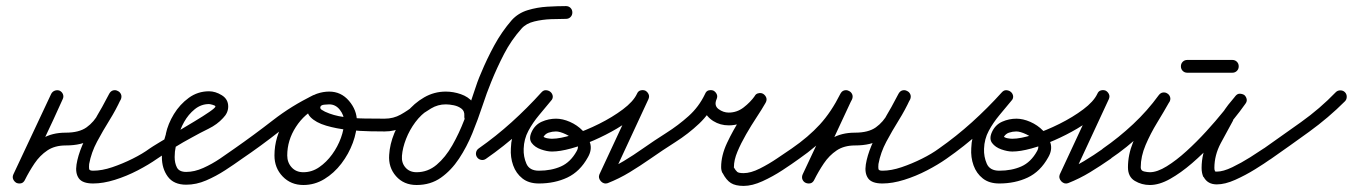

<svg xmlns="http://www.w3.org/2000/svg" viewBox="-20 -582 4446 631"><path d="M148 -273Q152 -281 160 -284Q168 -287 176 -284Q184 -280 187 -272Q190 -264 186 -256Q156 -189 124.5 -123Q93 -57 62 9Q58 18 49.5 20Q41 22 34 19Q27 15 23.5 7.5Q20 0 24 -9Q42 -46 65 -77Q88 -108 119.5 -127Q151 -146 196 -146Q240 -146 264.5 -163.5Q289 -181 305 -210.5Q321 -240 339 -274Q344 -283 352 -285Q360 -287 367 -283Q374 -280 377.5 -272.5Q381 -265 377 -256Q361 -221 339.5 -186.5Q318 -152 299 -116.5Q280 -81 273 -43Q272 -32 273 -26.5Q274 -21 286 -21Q315 -21 349 -32.5Q383 -44 416 -60.5Q449 -77 472 -94Q472 -94 472 -94Q472 -94 472 -94Q479 -99 487.5 -97.5Q496 -96 501 -89Q506 -82 504.5 -73.5Q503 -65 496 -60Q469 -41 432.5 -22Q396 -3 357.5 9Q319 21 286 21Q251 21 239 4Q227 -13 231.5 -41.5Q236 -70 250 -103.5Q264 -137 282 -170.5Q300 -204 316 -231Q332 -258 339 -273Q343 -282 351 -284Q359 -286 367 -282Q374 -279 377.5 -271.5Q381 -264 377 -255Q354 -212 333 -178Q312 -144 280.5 -124Q249 -104 196 -104Q160 -104 135.5 -87.5Q111 -71 93.5 -45Q76 -19 62 9Q57 19 49 20.5Q41 22 34 19Q27 15 23.5 7.5Q20 0 24 -9Q55 -75 86 -141Q117 -207 148 -273Q148 -273 148 -273Q148 -273 148 -273Z M496 -60Q489 -55 480.5 -56.5Q472 -58 467 -65Q462 -72 463.5 -80.5Q465 -89 472 -94Q479 -99 503 -113.5Q527 -128 558 -146.5Q589 -165 619 -183Q649 -201 668.5 -214.5Q688 -228 688 -232Q688 -235 679 -237.5Q670 -240 667 -240Q641 -240 620 -223Q599 -206 585 -181Q571 -156 567 -134Q567 -134 566 -133Q566 -132 566 -132Q561 -115 557.5 -99.5Q554 -84 554 -66Q554 -46 561.5 -31.5Q569 -17 592 -17Q619 -17 648 -30Q677 -43 703.5 -61Q730 -79 751 -94Q758 -99 766.5 -97.5Q775 -96 780 -89Q785 -82 783.5 -73.5Q782 -65 775 -60Q750 -42 720 -22.5Q690 -3 657.5 11Q625 25 592 25Q551 25 531.5 -1.5Q512 -28 512 -66Q512 -87 516 -106Q520 -125 526 -144Q526 -144 526 -143Q525 -142 525 -142Q532 -175 551.5 -207Q571 -239 600.5 -260.5Q630 -282 667 -282Q688 -282 709 -269Q730 -256 730 -232Q730 -211 713 -194Q694 -173 665.5 -159Q637 -145 612 -131Q582 -115 553 -97Q524 -79 496 -60Q496 -60 496 -60Q496 -60 496 -60Z M746 -65Q741 -72 742.5 -80.5Q744 -89 751 -94Q814 -138 876.5 -186.5Q939 -235 1008 -268Q1017 -273 1025 -269Q1033 -265 1036 -258Q1039 -251 1037.5 -243Q1036 -235 1026 -230Q981 -209 952.5 -165Q924 -121 924 -71Q924 -48 938.5 -32Q953 -16 977 -16Q1005 -16 1029 -32.5Q1053 -49 1071.5 -74.5Q1090 -100 1100.5 -129Q1111 -158 1111 -183Q1111 -203 1097 -221Q1083 -239 1062 -239Q1057 -239 1046 -238Q1035 -237 1033 -231Q1033 -231 1033 -231Q1033 -231 1033 -231Q1031 -225 1037.5 -221Q1044 -217 1048 -215Q1076 -202 1110 -197.5Q1144 -193 1179 -192.5Q1214 -192 1244 -192Q1253 -192 1259 -186Q1265 -180 1265 -171Q1265 -162 1259 -156Q1253 -150 1244 -150Q1230 -150 1197 -150.5Q1164 -151 1125 -155Q1086 -159 1052 -169Q1018 -179 1000.5 -197Q983 -215 993 -245Q993 -245 993 -245Q993 -245 993 -245Q1001 -267 1021.5 -274Q1042 -281 1062 -281Q1101 -281 1127 -250.5Q1153 -220 1153 -183Q1153 -149 1139.5 -112.5Q1126 -76 1102 -44.5Q1078 -13 1046 6.5Q1014 26 977 26Q936 26 909 -2Q882 -30 882 -71Q882 -133 917 -187.5Q952 -242 1009 -269Q1018 -273 1025.5 -269.5Q1033 -266 1036 -258Q1040 -251 1038 -243Q1036 -235 1027 -231Q959 -198 898 -150Q837 -102 775 -60Q768 -55 759.5 -56.5Q751 -58 746 -65Z M1223 -171Q1223 -180 1229 -186Q1235 -192 1244 -192Q1273 -192 1297 -205.5Q1321 -219 1343.5 -237Q1366 -255 1390.5 -268Q1415 -281 1446 -281Q1446 -281 1446 -281Q1445 -281 1445 -281Q1470 -281 1494.5 -272.5Q1519 -264 1534 -246Q1549 -228 1547 -199Q1547 -188 1540 -183.5Q1533 -179 1525 -179Q1517 -180 1511 -185.5Q1505 -191 1506 -202Q1507 -217 1496.5 -225Q1486 -233 1471.5 -236Q1457 -239 1445 -239Q1415 -239 1389.5 -222.5Q1364 -206 1345 -180.5Q1326 -155 1314.5 -125.5Q1303 -96 1301 -70Q1299 -47 1312.5 -31.5Q1326 -16 1349 -16Q1386 -16 1415 -40.5Q1444 -65 1466.5 -104.5Q1489 -144 1506 -188.5Q1523 -233 1536 -274Q1549 -315 1561 -342Q1580 -388 1604.5 -433Q1629 -478 1662 -516Q1683 -539 1714 -548.5Q1745 -558 1778.5 -560Q1812 -562 1840 -562Q1849 -562 1855 -556Q1861 -550 1861 -541Q1861 -532 1855 -526Q1849 -520 1840 -520Q1820 -520 1791.5 -519Q1763 -518 1736 -511.5Q1709 -505 1694 -488Q1660 -450 1636.5 -404.5Q1613 -359 1594 -312Q1580 -278 1565.5 -234Q1551 -190 1532.5 -144.5Q1514 -99 1488.5 -60.5Q1463 -22 1429 2Q1395 26 1349 26Q1307 26 1281.5 -3Q1256 -32 1259 -73Q1261 -108 1276 -144.5Q1291 -181 1316 -212Q1341 -243 1374 -262Q1407 -281 1445 -281Q1470 -281 1494.5 -272.5Q1519 -264 1534 -246Q1549 -228 1547 -199Q1547 -188 1540 -183.5Q1533 -179 1525 -179Q1517 -180 1511 -185.5Q1505 -191 1506 -202Q1507 -217 1496.5 -225Q1486 -233 1471.5 -236Q1457 -239 1445 -239Q1445 -239 1445 -239Q1445 -239 1445 -239Q1419 -239 1396.5 -225.5Q1374 -212 1351 -194.5Q1328 -177 1302.5 -163.5Q1277 -150 1244 -150Q1235 -150 1229 -156Q1223 -162 1223 -171Z M1577 -60Q1570 -55 1561.5 -56.5Q1553 -58 1548 -65Q1543 -72 1544.5 -80.5Q1546 -89 1553 -94Q1610 -134 1661.5 -180.5Q1713 -227 1759 -278Q1766 -286 1774.5 -285.5Q1783 -285 1789 -280Q1795 -275 1796.5 -267Q1798 -259 1791 -251Q1772 -228 1751.5 -203.5Q1731 -179 1716.5 -152Q1702 -125 1701 -93Q1701 -93 1701 -93Q1701 -93 1701 -93Q1701 -93 1701 -93Q1700 -67 1710 -44Q1720 -21 1751 -21Q1792 -21 1823.5 -35Q1855 -49 1875 -85Q1885 -102 1872.5 -116.5Q1860 -131 1840 -140.5Q1820 -150 1807 -150Q1807 -150 1807 -150Q1807 -150 1807 -150Q1795 -150 1783 -146Q1771 -142 1765 -130Q1765 -129 1764 -132Q1763 -135 1764 -134Q1770 -129 1779 -127.5Q1788 -126 1794 -126Q1821 -126 1863 -139.5Q1905 -153 1949 -175Q1993 -197 2027 -222.5Q2061 -248 2073 -273Q2077 -283 2085.5 -285Q2094 -287 2101 -284Q2108 -280 2111.5 -272.5Q2115 -265 2111 -256Q2080 -190 2049.5 -123.5Q2019 -57 1988 9Q1985 15 1978.5 12Q1972 9 1966 3Q1960 -3 1957.5 -10Q1955 -17 1961 -20Q1997 -33 2029.5 -52.5Q2062 -72 2093 -94Q2093 -94 2093 -94Q2093 -94 2093 -94Q2100 -99 2108.5 -97.5Q2117 -96 2122 -89Q2127 -82 2125.5 -73.5Q2124 -65 2117 -60Q2084 -37 2049.5 -16Q2015 5 1977 20Q1965 24 1955 14Q1945 3 1950 -9Q1981 -75 2011.5 -141Q2042 -207 2073 -273Q2077 -283 2085.5 -285Q2094 -287 2101 -283Q2108 -280 2111.5 -272.5Q2115 -265 2111 -256Q2099 -231 2071.5 -206Q2044 -181 2007.5 -159.5Q1971 -138 1932 -121Q1893 -104 1856.5 -94Q1820 -84 1794 -84Q1778 -84 1758 -91Q1738 -98 1727.5 -112Q1717 -126 1727 -148Q1738 -172 1760.5 -182Q1783 -192 1808 -192Q1808 -192 1807 -192Q1807 -192 1807 -192Q1829 -192 1853 -181.5Q1877 -171 1895 -152.5Q1913 -134 1919.5 -111.5Q1926 -89 1912 -65Q1886 -18 1844.5 1.5Q1803 21 1751 21Q1718 21 1697 4.5Q1676 -12 1666.5 -38.5Q1657 -65 1659 -95Q1659 -95 1659 -95Q1659 -95 1659 -95Q1660 -132 1675.5 -163.5Q1691 -195 1713.5 -223Q1736 -251 1759 -278Q1766 -286 1774 -285.5Q1782 -285 1788 -280Q1794 -275 1796 -266.5Q1798 -258 1791 -251Q1743 -197 1689.5 -149Q1636 -101 1577 -60Q1577 -60 1577 -60Q1577 -60 1577 -60Z M2088 -65Q2083 -72 2084.5 -80.5Q2086 -89 2093 -94Q2130 -120 2169.5 -145Q2209 -170 2243 -200.5Q2277 -231 2297 -273Q2301 -283 2309.5 -285Q2318 -287 2325 -284Q2332 -280 2335.5 -272.5Q2339 -265 2335 -256Q2326 -235 2341.5 -223.5Q2357 -212 2375 -212Q2402 -212 2424 -229Q2446 -246 2461 -267Q2467 -275 2475 -276Q2483 -277 2489 -273Q2496 -268 2498.5 -260.5Q2501 -253 2496 -244Q2484 -223 2466.5 -196.5Q2449 -170 2432 -140.5Q2415 -111 2403.5 -83.5Q2392 -56 2392 -33Q2392 -32 2392 -32Q2392 -31 2392 -31Q2392 -32 2392 -32Q2392 -32 2392 -32Q2391 -33 2391 -33Q2398 -21 2403 -17Q2408 -13 2424 -13Q2447 -13 2477 -28Q2507 -43 2535.5 -62.5Q2564 -82 2582 -94Q2589 -99 2597.5 -97.5Q2606 -96 2611 -89Q2616 -82 2614.5 -73.5Q2613 -65 2606 -60Q2584 -44 2552 -23Q2520 -2 2486 13.5Q2452 29 2424 29Q2397 29 2382 19.5Q2367 10 2355 -13Q2355 -13 2354 -14Q2354 -14 2354 -14Q2350 -22 2350 -33Q2350 -71 2369.5 -112.5Q2389 -154 2414.5 -193.5Q2440 -233 2460 -266Q2465 -275 2473.5 -275.5Q2482 -276 2489 -271Q2495 -267 2498 -259Q2501 -251 2495 -243Q2475 -214 2443.5 -192Q2412 -170 2375 -170Q2347 -170 2324.5 -184Q2302 -198 2293 -221.5Q2284 -245 2297 -273Q2301 -283 2309 -285Q2317 -287 2325 -283Q2332 -280 2335.5 -272.5Q2339 -265 2335 -256Q2313 -209 2277.5 -175.5Q2242 -142 2199.5 -115Q2157 -88 2117 -60Q2110 -55 2101.5 -56.5Q2093 -58 2088 -65Z M2577 -65Q2572 -72 2573.5 -80.5Q2575 -89 2582 -94Q2637 -132 2674.5 -173Q2712 -214 2742 -274Q2747 -283 2755 -285Q2763 -287 2770 -283Q2777 -280 2780.5 -272.5Q2784 -265 2780 -256Q2749 -189 2718 -123Q2687 -57 2656 9Q2652 18 2643.5 20Q2635 22 2628 19Q2621 15 2617.5 7.5Q2614 0 2618 -9Q2636 -46 2659 -77Q2682 -108 2713.5 -127Q2745 -146 2790 -146Q2834 -146 2858.5 -163.5Q2883 -181 2899 -210.5Q2915 -240 2933 -274Q2938 -283 2946 -285Q2954 -287 2961 -283Q2968 -280 2971.5 -272.5Q2975 -265 2971 -256Q2955 -221 2933.5 -186.5Q2912 -152 2893 -116.5Q2874 -81 2867 -43Q2866 -32 2867 -26.5Q2868 -21 2880 -21Q2909 -21 2943 -32.5Q2977 -44 3010 -60.5Q3043 -77 3066 -94Q3066 -94 3066 -94Q3066 -94 3066 -94Q3073 -99 3081.5 -97.5Q3090 -96 3095 -89Q3100 -82 3098.5 -73.5Q3097 -65 3090 -60Q3063 -41 3026.5 -22Q2990 -3 2951.5 9Q2913 21 2880 21Q2845 21 2833 4Q2821 -13 2825.5 -41.5Q2830 -70 2844 -103.5Q2858 -137 2876 -170.5Q2894 -204 2910 -231Q2926 -258 2933 -273Q2937 -282 2945 -284Q2953 -286 2961 -282Q2968 -279 2971.5 -271.5Q2975 -264 2971 -255Q2948 -212 2927 -178Q2906 -144 2874.5 -124Q2843 -104 2790 -104Q2754 -104 2729.5 -87.5Q2705 -71 2687.5 -45Q2670 -19 2656 9Q2651 19 2643 20.5Q2635 22 2628 19Q2621 16 2617.5 8.5Q2614 1 2618 -9Q2649 -75 2680 -141Q2711 -207 2742 -273Q2746 -283 2754.5 -284.5Q2763 -286 2770 -283Q2777 -279 2780.5 -271.5Q2784 -264 2780 -255Q2747 -190 2706 -145.5Q2665 -101 2606 -60Q2599 -55 2590.5 -56.5Q2582 -58 2577 -65Z M3090 -60Q3083 -55 3074.5 -56.5Q3066 -58 3061 -65Q3056 -72 3057.5 -80.5Q3059 -89 3066 -94Q3123 -134 3174.5 -180.5Q3226 -227 3272 -278Q3279 -286 3287.5 -285.5Q3296 -285 3302 -280Q3308 -275 3309.5 -267Q3311 -259 3304 -251Q3285 -228 3264.5 -203.5Q3244 -179 3229.5 -152Q3215 -125 3214 -93Q3214 -93 3214 -93Q3214 -93 3214 -93Q3214 -93 3214 -93Q3213 -67 3223 -44Q3233 -21 3264 -21Q3305 -21 3336.5 -35Q3368 -49 3388 -85Q3398 -102 3385.5 -116.5Q3373 -131 3353 -140.5Q3333 -150 3320 -150Q3320 -150 3320 -150Q3320 -150 3320 -150Q3308 -150 3296 -146Q3284 -142 3278 -130Q3278 -129 3277 -132Q3276 -135 3277 -134Q3283 -129 3292 -127.5Q3301 -126 3307 -126Q3334 -126 3376 -139.5Q3418 -153 3462 -175Q3506 -197 3540 -222.5Q3574 -248 3586 -273Q3590 -283 3598.5 -285Q3607 -287 3614 -284Q3621 -280 3624.5 -272.5Q3628 -265 3624 -256Q3593 -190 3562.5 -123.5Q3532 -57 3501 9Q3498 15 3491.5 12Q3485 9 3479 3Q3473 -3 3470.5 -10Q3468 -17 3474 -20Q3510 -33 3542.5 -52.5Q3575 -72 3606 -94Q3606 -94 3606 -94Q3606 -94 3606 -94Q3613 -99 3621.5 -97.5Q3630 -96 3635 -89Q3640 -82 3638.5 -73.5Q3637 -65 3630 -60Q3597 -37 3562.5 -16Q3528 5 3490 20Q3478 24 3468 14Q3458 3 3463 -9Q3494 -75 3524.5 -141Q3555 -207 3586 -273Q3590 -283 3598.5 -285Q3607 -287 3614 -283Q3621 -280 3624.5 -272.5Q3628 -265 3624 -256Q3612 -231 3584.5 -206Q3557 -181 3520.5 -159.5Q3484 -138 3445 -121Q3406 -104 3369.5 -94Q3333 -84 3307 -84Q3291 -84 3271 -91Q3251 -98 3240.5 -112Q3230 -126 3240 -148Q3251 -172 3273.5 -182Q3296 -192 3321 -192Q3321 -192 3320 -192Q3320 -192 3320 -192Q3342 -192 3366 -181.5Q3390 -171 3408 -152.5Q3426 -134 3432.5 -111.5Q3439 -89 3425 -65Q3399 -18 3357.5 1.5Q3316 21 3264 21Q3231 21 3210 4.5Q3189 -12 3179.5 -38.5Q3170 -65 3172 -95Q3172 -95 3172 -95Q3172 -95 3172 -95Q3173 -132 3188.5 -163.5Q3204 -195 3226.5 -223Q3249 -251 3272 -278Q3279 -286 3287 -285.5Q3295 -285 3301 -280Q3307 -275 3309 -266.5Q3311 -258 3304 -251Q3256 -197 3202.5 -149Q3149 -101 3090 -60Q3090 -60 3090 -60Q3090 -60 3090 -60Z M3600 -65Q3595 -72 3596.5 -80.5Q3598 -89 3605 -94Q3657 -130 3704 -174Q3751 -218 3788 -269Q3794 -277 3802 -278Q3810 -279 3816 -275Q3823 -271 3825.5 -263Q3828 -255 3823 -247Q3805 -215 3783 -179Q3761 -143 3745 -105.5Q3729 -68 3729 -32Q3729 -21 3740 -18.5Q3751 -16 3759 -16Q3783 -16 3814.5 -35.5Q3846 -55 3879.5 -85.5Q3913 -116 3944.5 -150.5Q3976 -185 4000.5 -215.5Q4025 -246 4039 -265Q4045 -273 4053.5 -273.5Q4062 -274 4068 -269Q4074 -264 4076.5 -256Q4079 -248 4072 -240Q4062 -227 4051 -214Q4040 -201 4032 -187Q4032 -187 4032 -187Q4033 -187 4033 -187Q4013 -151 3992 -111.5Q3971 -72 3971 -30Q3971 -23 3973 -20Q3973 -20 3973 -20Q3972 -20 3972 -20Q3973 -20 3974 -18Q3975 -16 3974 -17Q3972 -19 3972 -19Q3975 -18 3979 -18Q4000 -18 4030 -32.5Q4060 -47 4088.5 -65Q4117 -83 4133 -94Q4133 -94 4133 -94Q4133 -94 4133 -94Q4140 -99 4148.5 -97.5Q4157 -96 4162 -89Q4167 -82 4165.5 -73.5Q4164 -65 4157 -60Q4136 -45 4104.5 -25.5Q4073 -6 4039.5 9Q4006 24 3979 24Q3949 24 3936 0Q3936 0 3935 0Q3935 0 3935 0Q3929 -13 3929 -30Q3929 -78 3951.5 -122Q3974 -166 3995 -207Q3995 -207 3996 -207Q3996 -207 3996 -207Q4005 -223 4016.5 -237.5Q4028 -252 4040 -266Q4046 -274 4054 -274Q4062 -274 4069 -270Q4075 -265 4077 -257Q4079 -249 4073 -241Q4057 -218 4029.5 -184Q4002 -150 3968 -113.5Q3934 -77 3897.5 -45.5Q3861 -14 3825.5 6Q3790 26 3759 26Q3732 26 3709.5 12.5Q3687 -1 3687 -32Q3687 -73 3703.5 -114Q3720 -155 3743.5 -194Q3767 -233 3787 -267Q3792 -276 3800 -276.5Q3808 -277 3815 -273Q3822 -269 3825 -261Q3828 -253 3822 -245Q3783 -191 3733.5 -144Q3684 -97 3629 -60Q3622 -55 3613.5 -56.5Q3605 -58 3600 -65ZM3882 -343Q3873 -343 3867 -349Q3861 -355 3861 -364Q3861 -373 3867 -379Q3873 -385 3882 -385Q3919 -385 3956 -385Q3993 -385 4030 -385Q4030 -385 4030 -385Q4030 -385 4030 -385Q4039 -385 4045 -379Q4051 -373 4051 -364Q4051 -355 4045 -349Q4039 -343 4030 -343Q3993 -343 3956 -343Q3919 -343 3882 -343Q3882 -343 3882 -343Q3882 -343 3882 -343Z M4127 -63Q4122 -71 4123.5 -79.5Q4125 -88 4132 -93Q4193 -136 4255.5 -180.5Q4318 -225 4370 -279Q4370 -279 4370 -279Q4370 -279 4370 -279Q4376 -285 4385 -285Q4394 -285 4400 -279Q4406 -273 4406 -264Q4406 -255 4400 -249Q4346 -195 4282.5 -149Q4219 -103 4156 -59Q4149 -54 4140.5 -55Q4132 -56 4127 -63Z"/></svg>

Font: FRB American Cursive Medium
Style: Italic
Weight: 500
Italic angle: -25°
Version: Version 2.0;Modular Font Editor K font №1